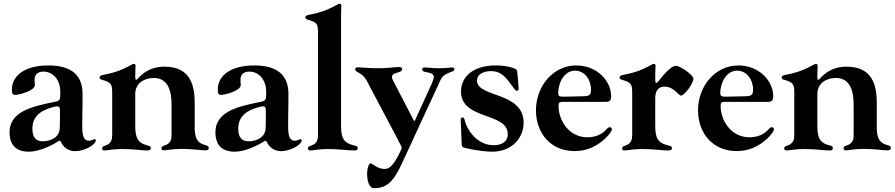

<svg xmlns="http://www.w3.org/2000/svg" viewBox="-20 -794 4768 1023"><path d="M133.5 14.2C188.9 14.2 256 -18.8 290.5 -41.2C293.3 -43 295.5 -44 297.6 -44C300.8 -44 302.9 -41.5 304.7 -37.6C317.5 -9.6 343.4 11.4 380.7 11.4C431.5 11.4 490.4 -24.1 490.4 -45.5C490.4 -49 488.6 -52.6 483.3 -52.6C478.7 -52.6 468.4 -44 454.5 -44C429.7 -44 418.7 -64.6 418.3 -114.3C418 -206 420.5 -223.4 419.7 -296.5C419 -388.1 366.5 -446 235.8 -445.3C111.2 -444.6 43.3 -391 43.3 -316.1C43.3 -295.1 48.3 -288.4 60.4 -288.4C84.5 -288.4 165.8 -311.4 165.8 -340.6C165.5 -348.7 164.1 -361.9 164.4 -371.4C164.4 -392.8 177.9 -412.6 210.9 -412.6C248.2 -412.6 280.9 -390.3 295.5 -346.6C301.8 -328.5 301.8 -300.1 300.8 -279.8C300.1 -262.8 294.4 -256 277.7 -252.5C165.1 -229.4 30.9 -205.3 30.9 -89.5C30.9 -22 65 14.2 133.5 14.2ZM152.7 -109.4C152.7 -180.8 207 -211.3 276.3 -226.6C293 -229.8 299 -225.1 299.4 -208.1C300.1 -175.8 299.4 -143.1 298.3 -110.8C296.5 -61.1 248.6 -41.2 207.4 -41.2C157.7 -41.2 152.7 -81.7 152.7 -109.4Z M536.6 7.8C549.4 7.8 585.6 0 629.6 0C693.2 0 734.4 7.8 766.3 7.8C773.4 7.8 783.4 6 783.4 -5C783.4 -12.4 778.8 -16 766.3 -19.2C719.8 -30.2 700.6 -52.6 700.6 -120.7V-293.3C700.6 -353.7 752.8 -378.6 799.4 -378.6C881.7 -378.6 894.5 -297.6 894.2 -231.5V-76C894.2 -53.6 891 -29.1 855.8 -18.5C844.1 -14.6 840.2 -10.3 840.2 -4.3C840.2 2.8 845.5 7.1 853 7.1C865.8 7.1 902 -0.7 946 -0.7C1009.6 -0.7 1046.5 7.1 1074.6 7.1C1081.7 7.1 1092.3 5.3 1092.3 -5.7C1092.3 -13.5 1087.7 -17.4 1075.3 -20.6C1039.4 -29.8 1020.2 -47.2 1017.4 -103V-238.6C1017.8 -332.4 1000 -438.9 855.8 -438.9C753.9 -438.9 712.7 -368.6 707 -368.6C702.4 -368.6 701 -372.2 700.6 -384.9C700.6 -387.1 700.6 -388.8 700.6 -391.3V-406.2V-391.3C700.6 -409.8 702.1 -431.8 702.1 -442.5C702.1 -450.3 698.9 -453.8 693.2 -453.8C689.3 -453.8 686.8 -452.8 682.2 -449.9C640.3 -426.8 601.9 -408.7 536.6 -396.3C520.2 -393.1 510.7 -390.3 510.7 -381C510.7 -373.6 516 -370.7 526.6 -367.9C576 -354.4 577.8 -341.6 577.8 -294.7V-75.3C577.8 -52.9 574.6 -28.4 539.4 -17.8C527.7 -13.8 523.8 -9.6 523.8 -3.6C523.8 3.6 529.1 7.8 536.6 7.8Z M1230.5 14.2C1285.9 14.2 1353 -18.8 1387.4 -41.2C1390.3 -43 1392.4 -44 1394.5 -44C1397.7 -44 1399.9 -41.5 1401.6 -37.6C1414.4 -9.6 1440.3 11.4 1477.6 11.4C1528.4 11.4 1587.4 -24.1 1587.4 -45.5C1587.4 -49 1585.6 -52.6 1580.3 -52.6C1575.6 -52.6 1565.3 -44 1551.5 -44C1526.6 -44 1515.6 -64.6 1515.3 -114.3C1514.9 -206 1517.4 -223.4 1516.7 -296.5C1516 -388.1 1463.4 -446 1332.7 -445.3C1208.1 -444.6 1140.3 -391 1140.3 -316.1C1140.3 -295.1 1145.2 -288.4 1157.3 -288.4C1181.5 -288.4 1262.8 -311.4 1262.8 -340.6C1262.4 -348.7 1261 -361.9 1261.4 -371.4C1261.4 -392.8 1274.9 -412.6 1307.9 -412.6C1345.2 -412.6 1377.8 -390.3 1392.4 -346.6C1398.8 -328.5 1398.8 -300.1 1397.7 -279.8C1397 -262.8 1391.3 -256 1374.6 -252.5C1262.1 -229.4 1127.8 -205.3 1127.8 -89.5C1127.8 -22 1161.9 14.2 1230.5 14.2ZM1249.6 -109.4C1249.6 -180.8 1304 -211.3 1373.2 -226.6C1389.9 -229.8 1396 -225.1 1396.3 -208.1C1397 -175.8 1396.3 -143.1 1395.2 -110.8C1393.5 -61.1 1345.5 -41.2 1304.3 -41.2C1254.6 -41.2 1249.6 -81.7 1249.6 -109.4Z M1633.2 7.8C1646 7.8 1682.2 0 1726.2 0C1789.8 0 1830.6 7.8 1869 7.8C1876.1 7.8 1886 6 1886 -5C1886 -12.4 1881.4 -16 1869 -18.8C1816.1 -30.2 1797.2 -52.6 1797.2 -120.7V-711.6C1797.2 -730.1 1798.7 -752.1 1798.7 -762.8C1798.7 -770.6 1795.5 -774.1 1789.8 -774.1C1785.9 -774.1 1783.4 -773.1 1778.8 -770.2C1736.9 -747.2 1698.5 -729 1633.2 -716.6C1616.8 -713.4 1607.2 -710.6 1607.2 -701.3C1607.2 -693.9 1612.6 -691.1 1623.2 -688.2C1672.6 -674.7 1674.4 -661.9 1674.4 -615.1V-75.3C1674.4 -52.9 1671.2 -28.4 1636 -17.8C1624.3 -13.8 1620.4 -9.6 1620.4 -3.6C1620.4 3.6 1625.7 7.8 1633.2 7.8Z M1971.9 208.8C2043.3 208.8 2077.8 171.9 2123.9 71.7L2155.9 2.8L2179.3 -47.6H2179L2215.2 -125.7L2214.8 -125.4L2327.8 -369C2341.6 -399.5 2369 -403.8 2392 -414.1C2397.7 -416.9 2400.9 -420.8 2401.3 -425.4C2400.9 -432.2 2395.2 -434.7 2388.5 -434.7C2379.3 -434.7 2360.1 -430.4 2320.3 -430.4C2285.2 -430.4 2262.1 -434.3 2243.6 -434.7C2236.2 -434.7 2229.4 -431.8 2229.4 -424.7C2229.4 -417.3 2235.4 -414.1 2240.8 -411.9C2252.5 -408 2291.5 -408 2291.5 -384.2C2291.5 -377.1 2289.1 -369.3 2279.5 -346.2L2190.7 -151.6C2188.6 -148.8 2186.4 -149.5 2183.9 -153.8L2079.2 -355.5C2073.2 -366.8 2068.5 -375.4 2068.5 -383.9C2068.5 -401.6 2089.5 -403.8 2108 -410.5C2116.5 -414.1 2122.5 -418 2122.9 -424C2123.2 -434.3 2116.1 -436.8 2105.8 -436.8C2083.8 -436.8 2044 -430.4 2003.6 -430.4C1936.1 -430 1912.6 -435 1886 -435.4C1876.8 -435 1872.5 -430.8 1872.5 -425.4C1872.5 -404.8 1910.2 -412.3 1936.8 -358.7L2103 -44.4H2102.3L2119 -13.1C2120.7 -7.8 2120 -3.2 2117.9 2.8C2073.9 96.6 2051.5 106.2 2028.1 106.2C1991.1 105.8 1961.3 76 1955.3 76C1943.2 76.3 1934.3 109.4 1936.4 143.5C1938.6 185.7 1954.5 208.8 1971.9 208.8Z M2707.7 -433.9C2678.6 -442.5 2652.7 -445.3 2620.7 -445.3C2505.7 -445.3 2435.4 -388.8 2436.4 -304C2438.2 -154.1 2685.4 -196.4 2685.4 -79.5C2685.4 -38.4 2652.7 -20.2 2610.4 -20.2C2523.8 -20.2 2468.4 -99.1 2455.6 -154.8C2453.8 -162.3 2451 -168.3 2444.2 -168.3C2436.4 -168.3 2434.7 -160.5 2434.7 -154.1C2434.7 -143.5 2437.9 -67.5 2440 -24.5C2440.7 -12.1 2446.4 -8.5 2454.2 -6.7C2527.7 11 2580.3 14.2 2601.9 14.2C2711.6 14.2 2769.9 -62.9 2769.9 -140.3C2769.9 -307.2 2521.3 -272.7 2521.3 -365.1C2521.3 -396.3 2553.3 -415.1 2596.2 -415.1C2642 -415.1 2666.9 -392.8 2698.2 -350.1C2720.2 -320.7 2725.5 -310.4 2734 -310.4C2737.9 -310.4 2743.6 -312.5 2743.6 -322.1C2743.6 -328.8 2739 -373.2 2735.8 -411.9C2734.7 -424.7 2724.4 -429 2707.7 -433.9Z M3042.3 11C3105.5 11 3158.4 -13.1 3205.6 -56.8C3225.1 -75.3 3240.1 -95.2 3240.1 -105.8C3240.1 -111.5 3235.8 -116.1 3228.3 -116.1C3218.8 -116.1 3214.5 -106.9 3202.4 -95.9C3175.4 -71 3141.7 -62.5 3109.7 -62.5C3009.9 -62.5 2956 -154.8 2956 -227.6C2956 -247.9 2958.8 -251.4 2982.6 -251.4H3210.2C3229.8 -251.4 3236.2 -261 3236.2 -282.3C3236.2 -359.7 3164.1 -445.3 3050.1 -445.3C2925.4 -445.3 2835.6 -332.7 2835.6 -206.7C2835.6 -85.6 2912.6 11 3042.3 11ZM2954.2 -300.1C2954.2 -351.9 2986.2 -417.6 3043.3 -417.6C3094.8 -417.6 3128.9 -370 3128.9 -317.1C3128.9 -289.1 3121.4 -282.3 3090.2 -281.2C3057.2 -280.2 2999.6 -278.8 2984.7 -278.8C2959.9 -278.4 2954.2 -282 2954.2 -300.1Z M3307.2 7.8C3320 7.8 3356.2 0 3400.2 0C3463.8 0 3504.6 7.8 3543 7.8C3550.1 7.8 3560 6 3560 -5C3560 -12.4 3555.4 -16 3543 -18.8C3490.1 -30.2 3471.2 -52.6 3471.2 -120.7V-271.3C3471.2 -316.4 3492.2 -332.4 3521 -332.4C3572.8 -332.4 3593.4 -284.8 3609 -284.8C3626.1 -284.8 3674.4 -348.4 3674.4 -374.3C3674.4 -394.5 3605.8 -443.2 3580.3 -443.2C3554 -443.2 3509.6 -388.5 3489.7 -362.9C3484 -355.5 3480.1 -352.3 3476.6 -352.3C3469.8 -352.3 3471.2 -367.5 3471.2 -391.3C3471.2 -409.8 3472.7 -431.8 3472.7 -442.5C3472.7 -450.3 3469.5 -453.8 3463.8 -453.8C3459.9 -453.8 3457.4 -452.8 3452.8 -449.9C3410.9 -426.8 3372.5 -408.7 3307.2 -396.3C3290.8 -393.1 3281.2 -390.3 3281.2 -381C3281.2 -373.6 3286.6 -370.7 3297.2 -367.9C3346.6 -354.4 3348.4 -341.6 3348.4 -294.7V-75.3C3348.4 -52.9 3345.2 -28.4 3310 -17.8C3298.3 -13.8 3294.4 -9.6 3294.4 -3.6C3294.4 3.6 3299.7 7.8 3307.2 7.8Z M3905.9 11C3969.1 11 4022 -13.1 4069.2 -56.8C4088.8 -75.3 4103.7 -95.2 4103.7 -105.8C4103.7 -111.5 4099.4 -116.1 4092 -116.1C4082.4 -116.1 4078.1 -106.9 4066.1 -95.9C4039.1 -71 4005.3 -62.5 3973.4 -62.5C3873.6 -62.5 3819.6 -154.8 3819.6 -227.6C3819.6 -247.9 3822.4 -251.4 3846.2 -251.4H4073.9C4093.4 -251.4 4099.8 -261 4099.8 -282.3C4099.8 -359.7 4027.7 -445.3 3913.7 -445.3C3789.1 -445.3 3699.2 -332.7 3699.2 -206.7C3699.2 -85.6 3776.3 11 3905.9 11ZM3817.8 -300.1C3817.8 -351.9 3849.8 -417.6 3907 -417.6C3958.5 -417.6 3992.5 -370 3992.5 -317.1C3992.5 -289.1 3985.1 -282.3 3953.8 -281.2C3920.8 -280.2 3863.3 -278.8 3848.4 -278.8C3823.5 -278.4 3817.8 -282 3817.8 -300.1Z M4170.8 7.8C4183.6 7.8 4219.8 0 4263.8 0C4327.4 0 4368.6 7.8 4400.6 7.8C4407.7 7.8 4417.6 6 4417.6 -5C4417.6 -12.4 4413 -16 4400.6 -19.2C4354 -30.2 4334.9 -52.6 4334.9 -120.7V-293.3C4334.9 -353.7 4387.1 -378.6 4433.6 -378.6C4516 -378.6 4528.8 -297.6 4528.4 -231.5V-76C4528.4 -53.6 4525.2 -29.1 4490.1 -18.5C4478.3 -14.6 4474.4 -10.3 4474.4 -4.3C4474.4 2.8 4479.8 7.1 4487.2 7.1C4500 7.1 4536.2 -0.7 4580.3 -0.7C4643.8 -0.7 4680.8 7.1 4708.8 7.1C4715.9 7.1 4726.6 5.3 4726.6 -5.7C4726.6 -13.5 4721.9 -17.4 4709.5 -20.6C4673.7 -29.8 4654.5 -47.2 4651.6 -103V-238.6C4652 -332.4 4634.2 -438.9 4490.1 -438.9C4388.1 -438.9 4346.9 -368.6 4341.3 -368.6C4336.6 -368.6 4335.2 -372.2 4334.9 -384.9C4334.9 -387.1 4334.9 -388.8 4334.9 -391.3V-406.2V-391.3C4334.9 -409.8 4336.3 -431.8 4336.3 -442.5C4336.3 -450.3 4333.1 -453.8 4327.4 -453.8C4323.5 -453.8 4321 -452.8 4316.4 -449.9C4274.5 -426.8 4236.2 -408.7 4170.8 -396.3C4154.5 -393.1 4144.9 -390.3 4144.9 -381C4144.9 -373.6 4150.2 -370.7 4160.9 -367.9C4210.2 -354.4 4212 -341.6 4212 -294.7V-75.3C4212 -52.9 4208.8 -28.4 4173.7 -17.8C4161.9 -13.8 4158 -9.6 4158 -3.6C4158 3.6 4163.4 7.8 4170.8 7.8Z"/></svg>

Font: Margiela Serif Semibold
Style: Regular
Weight: 600
Designer: Andreas Faust, Stefan Endress
Version: Version 1.002;FEAKit 1.0